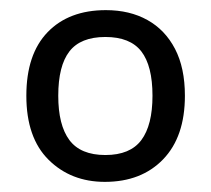

<svg xmlns="http://www.w3.org/2000/svg" viewBox="-20 -742 416 379"><path d="M345 -553Q345 -472 302 -427.5Q259 -383 187 -383Q120 -383 76 -426.5Q32 -470 32 -553Q32 -635 74 -678.5Q116 -722 189 -722Q236 -722 271 -702.5Q306 -683 325.5 -645.5Q345 -608 345 -553ZM95 -553Q95 -495 117 -465.5Q139 -436 188 -436Q237 -436 259 -465.5Q281 -495 281 -553Q281 -612 259 -640.5Q237 -669 188 -669Q139 -669 117 -640.5Q95 -612 95 -553Z"/></svg>

Font: Noto Sans Lao UI
Style: Regular
Weight: 400
Designer: Monotype Design Team
Foundry: Monotype Imaging Inc.
Version: Version 2.000